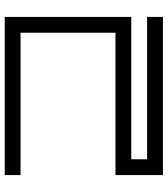

<svg xmlns="http://www.w3.org/2000/svg" viewBox="30 -720 690 789"><g transform="rotate(-90 374.5 -325.0)"><path d="M700 -195V-130H115V-65H700V0H50V-65V-130V-195H635V-585H50V-650H700V-585ZM700 -195Z"/></g></svg>

Font: skuare
Style: Regular
Weight: 400
Designer: Dinesh Verma
Version: 0.0.1;FontRapid 1.4.1